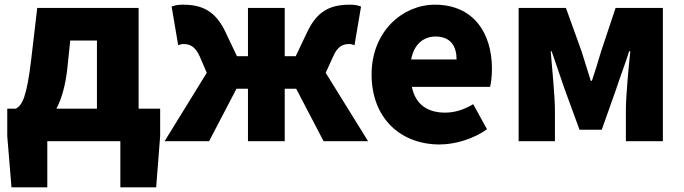

<svg xmlns="http://www.w3.org/2000/svg" viewBox="-20 -603 2922 820"><path d="M267 -306 280 -430H394V-139H221C243 -181 259 -236 267 -306ZM182 0H494V197H647L664 -22V-139H572V-569H139L113 -347C94 -188 75 -154 48 -139H11V-22L29 197H182Z M683 0H873L990 -224H1039V0H1196V-224H1245L1362 0H1552L1371 -292L1402 -360C1421 -405 1444 -415 1472 -415C1480 -415 1487 -412 1494 -410L1522 -575C1507 -581 1492 -583 1474 -583C1390 -583 1334 -556 1291 -464L1243 -363H1196V-569H1039V-363H992L944 -464C901 -556 844 -583 761 -583C743 -583 728 -581 713 -575L741 -410C748 -412 755 -415 763 -415C791 -415 814 -405 834 -360L863 -292Z M1857 14C1923 14 2001 -9 2060 -51L2001 -158C1960 -134 1922 -122 1881 -122C1809 -122 1755 -154 1739 -232H2073C2077 -246 2081 -277 2081 -309C2081 -464 2001 -583 1837 -583C1700 -583 1567 -469 1567 -285C1567 -96 1693 14 1857 14ZM1736 -349C1748 -416 1791 -447 1840 -447C1905 -447 1930 -405 1930 -349Z M2195 0H2350V-132C2350 -194 2337 -319 2332 -384H2336C2352 -335 2376 -270 2392 -221L2455 -49H2550L2611 -221C2627 -270 2651 -333 2667 -384H2672C2665 -319 2653 -194 2653 -132V0H2811V-569H2609L2547 -383C2534 -337 2521 -298 2508 -258H2503C2491 -298 2478 -337 2464 -383L2397 -569H2195Z"/></svg>

Font: Source Han Sans HK Heavy
Style: Regular
Weight: 900
Designer: Ryoko NISHIZUKA 西塚涼子 (kana, bopomofo & ideographs); Paul D. Hunt (Latin, Greek & Cyrillic); Sandoll Communications 산돌커뮤니
Foundry: Adobe
Version: Version 2.000;hotconv 1.0.107;makeotfexe 2.5.65593